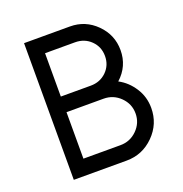

<svg xmlns="http://www.w3.org/2000/svg" viewBox="-126 -812 882 924"><g transform="rotate(-20 314.5 -350.0)"><path d="M96.3 -700V0H367Q448.6 0 506.8 -58.2Q565 -116.4 565 -198Q565 -254.5 535.7 -300.2Q505.7 -347.5 459.3 -371.8Q521.3 -427.7 521.3 -510Q521.3 -588.3 465.5 -644.2Q409.6 -700 331.3 -700ZM174.7 -620H328Q376.3 -620 408.8 -588.2Q441.3 -556.3 441.3 -509Q441.3 -461.7 408.8 -429.8Q376.3 -398 328 -398H174.7ZM174.7 -318H364.5Q414.2 -318 449.6 -283Q485 -248 485 -199Q485 -150 449.6 -115Q414.2 -80 364.5 -80H174.7Z"/></g></svg>

Font: Unageo Variable
Style: Regular
Weight: 300
Designer: Richard Sepsi
Foundry: Richard Sepsi
Version: Version 2.200